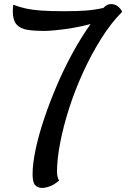

<svg xmlns="http://www.w3.org/2000/svg" viewBox="-20 -907 629 943"><path d="M188 16Q166 16 153 2.5Q140 -11 140 -51Q140 -103 155 -173.5Q170 -244 197 -324.5Q224 -405 259.5 -488Q295 -571 337.5 -648.5Q380 -726 425 -789Q381 -777 335.5 -769.5Q290 -762 253 -758.5Q216 -755 195 -755Q149 -755 114.5 -760.5Q80 -766 61.5 -786.5Q43 -807 43 -850Q43 -858 43.5 -867Q44 -876 45 -884Q76 -872 108 -865Q140 -858 184 -855Q228 -852 295 -852Q357 -852 400 -855Q443 -858 488 -868Q496 -877 505 -882Q514 -887 525 -887Q544 -887 558 -876.5Q572 -866 580 -849Q525 -794 476.5 -716.5Q428 -639 388 -551.5Q348 -464 319.5 -375Q291 -286 275.5 -205.5Q260 -125 260 -63Q260 -39 270 -20Q244 2 222.5 9Q201 16 188 16Z"/></svg>

Font: Paprika
Style: Regular
Weight: 400
Designer: Eduardo Rodriguez Tunni
Foundry: Eduardo Rodriguez Tunni
Version: Version 1.010; ttfautohint (v1.8.3)